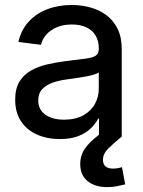

<svg xmlns="http://www.w3.org/2000/svg" viewBox="-20 -558 583 784"><path d="M224.1 9.8Q172.4 9.8 131.1 -8.5Q89.8 -26.9 65.9 -62.7Q42 -98.6 42 -150.9Q42 -196.3 59.6 -224.9Q77.1 -253.4 106.7 -270Q136.2 -286.6 173.3 -295.2Q210.4 -303.7 249 -308.6Q298.3 -314.9 327.6 -318.4Q356.9 -321.8 370.1 -330.1Q383.3 -338.4 383.3 -357.4V-361.3Q383.3 -390.6 370.6 -412.4Q357.9 -434.1 333.5 -446Q309.1 -458 273.4 -458Q237.8 -458 211.4 -446.5Q185.1 -435.1 168.7 -416.3Q152.3 -397.5 147.5 -375L55.2 -386.7Q65.9 -435.1 96.4 -468.8Q127 -502.4 172.4 -520Q217.8 -537.6 272.9 -537.6Q311.5 -537.6 348.1 -527.8Q384.8 -518.1 413.8 -496.6Q442.9 -475.1 460 -440.7Q477.1 -406.2 477.1 -357.9V0H384.3V-73.7H380.9Q371.1 -54.2 351.8 -34.9Q332.5 -15.6 301.3 -2.9Q270 9.8 224.1 9.8ZM241.2 -69.3Q288.6 -69.3 320.3 -87.2Q352.1 -105 367.7 -133.8Q383.3 -162.6 383.3 -195.3V-262.7Q377.9 -257.8 363.5 -253.4Q349.1 -249 329.3 -245.4Q309.6 -241.7 288.8 -238.8Q268.1 -235.8 250.5 -233.4Q220.2 -229.5 194.3 -220.2Q168.5 -210.9 152.3 -193.8Q136.2 -176.8 136.2 -147.9Q136.2 -110.4 165 -89.8Q193.8 -69.3 241.2 -69.3ZM417.5 206.1Q368.7 206.1 338.1 181.9Q307.6 157.7 307.6 111.8Q307.6 75.7 327.6 47.6Q347.7 19.5 384.3 -7.8L476.6 0Q439.5 30.8 419.9 50.8Q400.4 70.8 400.4 94.7Q400.4 111.8 410.4 121.1Q420.4 130.4 441.4 130.4Q451.7 130.4 461.4 128.7Q471.2 127 478 124.5L491.2 194.8Q476.1 198.7 457.5 202.4Q439 206.1 417.5 206.1Z"/></svg>

Font: Inter Cardless Tabular
Style: Regular
Weight: 400
Designer: Rasmus Andersson
Foundry: rsms
Version: Version 4.000;git-4fc901f